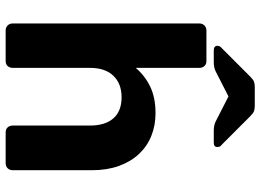

<svg xmlns="http://www.w3.org/2000/svg" viewBox="-141 -780 921 679"><g transform="rotate(90 319.5 -440.5)"><path d="M158 -736Q142 -736 142 -749Q142 -758 151 -765L251 -865Q262 -876 269.5 -878.5Q277 -881 288 -881H354Q365 -881 372.5 -878.5Q380 -876 391 -865L491 -765Q500 -759 500 -749Q500 -736 485 -736H442Q423 -736 409 -743L321 -788L233 -743Q219 -736 200 -736ZM88 0Q77 0 70 -7Q63 -14 63 -25V-685Q63 -696 70 -703Q77 -710 88 -710H196Q207 -710 213.5 -703Q220 -696 220 -685V-460Q247 -492 286 -511Q325 -530 380 -530Q424 -530 461 -515Q498 -500 525 -471Q552 -442 567 -400Q582 -358 582 -305V-25Q582 -14 575 -7Q568 0 557 0H448Q437 0 430.5 -7Q424 -14 424 -25V-298Q424 -352 398.5 -381Q373 -410 324 -410Q276 -410 248 -381Q220 -352 220 -298V-25Q220 -14 213.5 -7Q207 0 196 0Z"/></g></svg>

Font: Fz Rubik SemBd
Style: Regular
Weight: 600
Designer: Hubert and Fischer
Foundry: Hubert and Fischer
Version: Vit hóa bi FontZin.com